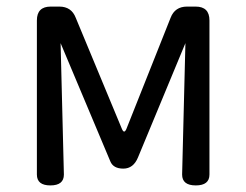

<svg xmlns="http://www.w3.org/2000/svg" viewBox="-20 -563 747 583"><path d="M92 -33V-501Q92 -543 134 -543H160Q197 -543 210 -509L350 -172Q357 -155 364 -172L498 -509Q511 -543 548 -543H574Q616 -543 616 -501V-33Q616 0 574.5 0Q533 0 533 -33L543 -432L399 -85Q385 -51 354.5 -51Q324 -51 315 -73L164 -432L174 -33Q174 0 133 0Q92 0 92 -33Z"/></svg>

Font: Raw Maruko Gothic CJK TC
Style: Regular
Weight: 400
Version: Version 1.001